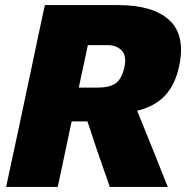

<svg xmlns="http://www.w3.org/2000/svg" viewBox="-20 -733 744 753"><path d="M4 0Q16.5 -57 27.5 -109.5Q38.5 -161.5 53.5 -230.5L105 -473.5Q120 -544.5 131.5 -599.5Q143 -654 156 -713H444Q580 -713 644 -654Q690 -612 690 -537.5Q690 -508 682.5 -473Q667.5 -402 628 -359Q588.5 -316 518 -298.5L554 -209.5Q567.5 -176 583 -138Q598 -99.5 612.5 -63.5Q627 -27.5 638 0H410.5Q396.5 -40.5 384 -76.5Q371.5 -112.5 359 -148.5L323 -257H261L255.5 -231.5Q241 -162 229.8 -109.5Q218.5 -57 206.5 0ZM403.5 -556H324.5Q319 -529.5 313 -501.2Q307 -473 300 -441.5L289 -389.5H367Q407 -389.5 432 -405.2Q457 -421 468 -470Q471 -484.5 471 -496Q471 -521.5 457 -535.5Q436 -556 403.5 -556Z"/></svg>

Font: Heraclito ExtraBold
Style: Italic
Weight: 800
Italic angle: -12°
Designer: Kostas Bartsokas (font) & Cristiano Sobral (main changes)
Foundry: Kostas Bartsokas (font) & Cristiano Sobral (main changes)
Version: Version 1.00;July 8, 2020;FontCreator 13.0.0.2655 64-bit